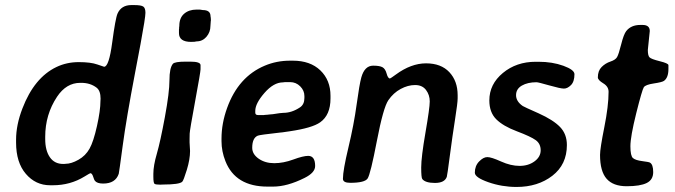

<svg xmlns="http://www.w3.org/2000/svg" viewBox="-20 -742 2702 769"><path d="M161.1 -194.3V-185.1Q161.1 -139.2 179.7 -112.3Q198.2 -85.4 232.9 -85.4H237.3L242.2 -85.9Q265.6 -85.9 294.2 -102.1Q322.8 -118.2 338.6 -146.5Q354.5 -174.8 368.4 -237.3Q382.3 -299.8 382.3 -337.4L382.8 -346.7Q382.8 -378.4 367.2 -390.6Q341.8 -410.2 305.7 -410.2H301.3Q245.6 -410.2 208.5 -354.5Q161.1 -283.2 161.1 -194.3ZM206.1 -473.6Q247.1 -493.2 295.2 -493.2Q343.3 -493.2 369.4 -483.9Q395.5 -474.6 397 -474.6Q416.5 -474.6 429.4 -571.8Q442.4 -668.9 450.7 -687.5Q465.8 -721.7 506.3 -721.7H517.1Q545.4 -721.7 554 -715.6Q562.5 -709.5 562.5 -690.7Q562.5 -671.9 543 -566.4L521.5 -453.1Q485.8 -266.1 471.4 -158.2Q457 -50.3 455.6 -45.9Q442.4 -6.8 393.1 -6.8Q368.7 -6.8 359.9 -18.1Q357.4 -21 353 -34.7Q348.6 -48.3 341.8 -48.3Q340.3 -48.3 318.8 -35.2Q261.7 0 191.9 0H180.7Q122.6 0 83.5 -45.7Q44.4 -91.3 44.4 -170.9V-182.6Q44.4 -241.7 69.8 -307.6Q117.2 -431.2 206.1 -473.6Z M824.2 -657.7Q824.2 -657.7 822.8 -637.7Q822.8 -613.3 806.9 -594.7Q791 -576.2 767.1 -576.2L758.8 -574.7H754.4L747.6 -574.2H745.6Q696.8 -574.2 696.8 -609.4V-624.5L697.3 -627V-631.3Q698.2 -636.2 698.2 -638.2Q698.2 -670.4 717.5 -687Q736.8 -703.6 767.1 -703.6H780.3L792.5 -701.7Q823.2 -701.7 823.2 -676.8Q824.2 -671.9 824.2 -670.4L824.7 -662.1V-660.2ZM594.2 -34.2V-45.9Q594.2 -78.6 608.2 -126.5Q622.1 -174.3 640.4 -273.2Q658.7 -372.1 658.7 -420.9Q658.7 -469.7 672.4 -486.3Q679.7 -495.1 723.6 -495.1H742.2Q783.2 -495.1 783.2 -481V-464.4Q783.2 -453.6 761.7 -337.4Q740.2 -221.2 739.7 -207Q739.3 -192.9 739.3 -186V-171.4L741.2 -137.2Q741.2 -104 728.3 -61.8Q715.3 -19.5 710 -14.2Q698.7 -2.9 633.8 -2.9L621.6 -2.4Q604 -2.4 599.1 -5.6Q594.2 -8.8 594.2 -34.2Z M1002.4 -297.9V-291Q1002.4 -281.2 1013.2 -281.2H1037.1L1039.6 -281.7L1053.7 -282.7L1056.2 -283.2L1073.2 -284.7Q1105.5 -290 1114.7 -290Q1148.9 -290 1181.6 -312Q1199.2 -323.7 1199.2 -349.6V-357.4Q1199.2 -379.4 1182.4 -396.2Q1165.5 -413.1 1142.1 -413.1H1121.6Q1115.7 -412.1 1113.3 -412.1Q1076.2 -412.1 1039.3 -369.9Q1002.4 -327.6 1002.4 -297.9ZM1073.7 5.4H1051.8Q922.9 5.4 882.8 -96.7Q867.2 -136.2 867.2 -176.3V-187Q867.2 -247.6 889.6 -309.6Q934.6 -434.6 1040.5 -479Q1087.9 -499 1141.6 -499H1152.8Q1222.7 -499 1263.2 -460Q1303.7 -420.9 1303.7 -358.4V-347.7Q1303.7 -281.2 1262.2 -252Q1230.5 -229.5 1141.1 -216.3Q1112.3 -211.9 1110.8 -211.9L1100.6 -210.9Q1021 -202.1 1012.7 -198.7Q990.2 -189.5 990.2 -149.9Q990.2 -124.5 1016.1 -106.4Q1042 -88.4 1078.4 -88.4Q1114.7 -88.4 1154.5 -103Q1194.3 -117.7 1214.4 -117.7Q1242.2 -117.7 1242.2 -77.1Q1242.2 -50.3 1199.7 -29.3Q1130.4 5.4 1073.7 5.4Z M1382.8 -9.8Q1353.5 -9.8 1353.5 -25.9Q1353.5 -59.6 1375.5 -151.4Q1397.5 -243.2 1408.4 -323.5Q1419.4 -403.8 1427.2 -432.1Q1440.4 -479 1474.6 -479Q1500.5 -479 1512 -472.7Q1523.4 -466.3 1528.6 -447Q1533.7 -427.7 1542 -427.7Q1543.9 -427.7 1565.4 -443.4Q1626.5 -488.3 1686.5 -488.3Q1746.6 -488.3 1779.8 -452.9Q1813 -417.5 1813 -360.4V-348.1Q1813 -330.1 1802.5 -263.4Q1792 -196.8 1781.7 -118.2Q1771.5 -39.6 1769.5 -33.7Q1760.7 -9.3 1722.2 -9.3Q1683.6 -9.3 1671.4 -24.9Q1667 -30.3 1667 -71.3Q1667 -112.3 1684.1 -211.2Q1701.2 -310.1 1701.2 -335.9Q1701.2 -361.8 1686.3 -381.6Q1671.4 -401.4 1642.6 -401.4Q1613.8 -401.4 1584.7 -385.7Q1555.7 -370.1 1535.4 -340.6Q1515.1 -311 1489.5 -177.7Q1463.9 -44.4 1452.4 -27.1Q1440.9 -9.8 1382.8 -9.8Z M2125.5 -494.6H2136.7Q2192.4 -494.6 2236.6 -478.5Q2280.8 -462.4 2280.8 -444.8Q2280.8 -415 2266.8 -401.1Q2252.9 -387.2 2238.8 -387.2Q2224.6 -387.2 2180.2 -399.9Q2135.7 -412.6 2128.9 -412.6Q2093.3 -412.6 2070.1 -399.2Q2046.9 -385.7 2046.9 -360.8Q2046.9 -335.9 2073.7 -317.4Q2077.6 -314.5 2137.2 -288.1Q2195.8 -261.7 2223.1 -233.4Q2250.5 -205.1 2250.5 -161.1Q2250.5 -83 2192.4 -38.1Q2134.3 6.8 2048.8 6.8Q1990.2 6.8 1936 -12.2Q1881.8 -31.2 1881.8 -50.3Q1881.8 -77.6 1898.9 -95.2Q1916 -112.8 1931.9 -112.8Q1947.8 -112.8 1986.8 -95.2Q2025.9 -77.6 2061 -77.6Q2096.2 -77.6 2120.8 -95.7Q2145.5 -113.8 2145.5 -140.1Q2145.5 -166.5 2125.5 -180.9Q2105.5 -195.3 2050.3 -216.1Q1995.1 -236.8 1967.5 -264.4Q1939.9 -292 1939.9 -339.8Q1939.9 -404.8 1994.1 -449.7Q2048.3 -494.6 2125.5 -494.6Z M2657.2 -481V-465.8Q2657.2 -430.7 2639.2 -418Q2631.3 -412.6 2598.4 -407.7Q2565.4 -402.8 2558.6 -392.6Q2551.8 -382.3 2528.3 -288.6Q2504.9 -194.8 2504.9 -156.2Q2504.9 -117.7 2515.1 -108.9Q2525.4 -100.1 2552.2 -96.7Q2579.1 -93.3 2583 -90.8Q2596.2 -83.5 2596.2 -52.7Q2596.2 -22 2570.1 -9Q2543.9 3.9 2490 3.9Q2436 3.9 2409.7 -25.9Q2383.3 -55.7 2383.3 -121.6Q2383.3 -147 2400.4 -232.4Q2417.5 -317.9 2417.5 -374.5Q2417.5 -395.5 2396 -408.4Q2374.5 -421.4 2374.5 -432.1Q2374.5 -458.5 2389.6 -473.6Q2404.8 -488.8 2424.8 -495.4Q2444.8 -502 2451.4 -513.2Q2458 -524.4 2468 -564.5Q2478 -604.5 2488.3 -617.7Q2507.8 -642.1 2544.4 -642.1H2553.7Q2582.5 -642.1 2582.5 -617.7L2574.7 -542Q2574.7 -519.5 2581.3 -512.5Q2587.9 -505.4 2622.6 -496.8Q2657.2 -488.3 2657.2 -481Z"/></svg>

Font: Averia Sans Libre
Style: Bold Italic
Weight: 700
Italic angle: -6.90001°
Version: Version 1.002